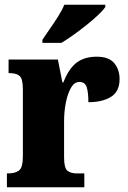

<svg xmlns="http://www.w3.org/2000/svg" viewBox="-20 -786 536 806"><path d="M9 0V-58H13Q43 -58 59.5 -70Q76 -82 76 -130V-411Q76 -455 62.5 -467Q49 -479 20 -479H16V-536H223L242 -440H246Q268 -497 301 -522.5Q334 -548 386 -548Q437 -548 459.5 -521Q482 -494 482 -454Q482 -402 446 -379.5Q410 -357 351 -357Q351 -398 344 -420Q337 -442 313 -442Q292 -442 278 -417.5Q264 -393 256.5 -355.5Q249 -318 249 -277V-125Q249 -80 263.5 -69Q278 -58 302 -58H334V0ZM158 -619Q171 -639 189 -664.5Q207 -690 224 -717Q241 -744 250 -766H422V-756Q413 -743 392.5 -723.5Q372 -704 344.5 -682Q317 -660 289 -640Q261 -620 238 -606H158Z"/></svg>

Font: Noto Serif Tamil Condensed Black
Style: Italic
Weight: 900
Width: 3
Italic angle: -12°
Designer: Indian Type Foundry, Tom Grace, and the Monotype Design Team
Foundry: Monotype Imaging Inc.
Version: Version 2.003; ttfautohint (v1.8.4.7-5d5b)